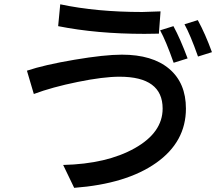

<svg xmlns="http://www.w3.org/2000/svg" viewBox="-20 -820 1040 901"><path d="M106.4 -488.3Q187.5 -515.6 329.1 -539.6Q470.7 -563.5 551.8 -563.5Q695.3 -563.5 773.9 -497.1Q852.5 -430.7 852.5 -310.5Q852.5 -154.3 712.9 -55.7Q573.2 43 328.1 61.5L276.4 -45.9Q481.4 -50.8 612.3 -124.5Q743.2 -198.2 743.2 -310.5Q743.2 -460 541 -460Q464.8 -460 344.7 -435.5Q224.6 -411.1 138.7 -378.9ZM252.9 -697.3 262.7 -799.8Q432.6 -763.7 647.5 -763.7Q648.4 -763.7 733.4 -766.6L725.6 -662.1Q703.1 -661.1 658.2 -661.1Q433.6 -661.1 252.9 -697.3ZM731.4 -677.7 793.9 -697.3Q826.2 -637.7 860.4 -545.9L794.9 -525.4Q758.8 -627.9 731.4 -677.7ZM845.7 -706.1 908.2 -725.6Q943.4 -661.1 974.6 -575.2L909.2 -554.7Q873 -657.2 845.7 -706.1Z"/></svg>

Font: GenEi M Gothic v2 Medium
Style: Regular
Weight: 500
Version: Version 2.0